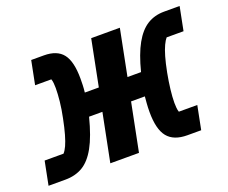

<svg xmlns="http://www.w3.org/2000/svg" viewBox="-103 -668 965 812"><g transform="rotate(-20 379.5 -262.5)"><path d="M-11 0 10 -106H95Q104 -116 112 -133.5Q120 -151 128 -179Q136 -207 144 -247Q152 -285 155.5 -319Q159 -353 159 -378Q159 -389 158 -400Q157 -411 154 -419H81L102 -525H159Q218 -525 244.5 -491Q271 -457 271 -380Q271 -367 270.5 -351Q270 -335 268 -318H331L372 -525H501L460 -318H521Q540 -393 565.5 -438.5Q591 -484 624 -504.5Q657 -525 700 -525H770L749 -419H673Q665 -410 656.5 -392Q648 -374 640 -346.5Q632 -319 624 -278Q617 -241 613 -207Q609 -173 609 -147Q609 -137 610 -125.5Q611 -114 614 -106H697L676 0H614Q553 0 525 -34.5Q497 -69 497 -147Q497 -167 498.5 -186Q500 -205 501 -216H439L396 0H267L310 -216H250Q229 -134 203 -87Q177 -40 143.5 -20Q110 0 65 0Z"/></g></svg>

Font: IBM Plex Sans Condensed
Style: Bold Italic
Weight: 700
Width: 3
Italic angle: -11.31°
Designer: Mike Abbink, Paul van der Laan, Pieter van Rosmalen
Foundry: Bold Monday
Version: Version 3.201